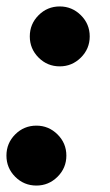

<svg xmlns="http://www.w3.org/2000/svg" viewBox="-29 -558 342 596"><path d="M-9 -75Q-9 -113.5 18.2 -140.8Q45.5 -168 84 -168Q122 -168 149.5 -140.8Q177 -113.5 177 -75Q177 -36.5 149.5 -9.2Q122 18 84 18Q45.5 18 18.2 -9.2Q-9 -36.5 -9 -75ZM63.5 -445Q63.5 -483.5 90.8 -510.8Q118 -538 156.5 -538Q194.5 -538 222 -510.8Q249.5 -483.5 249.5 -445Q249.5 -406.5 222 -379.2Q194.5 -352 156.5 -352Q118 -352 90.8 -379.2Q63.5 -406.5 63.5 -445Z"/></svg>

Font: Besley* Condensed
Style: Bold Italic
Weight: 700
Width: 3
Italic angle: -13°
Designer: Owen Earl
Foundry: indestructible type*
Version: Version 3.000; ttfautohint (v1.8.3)